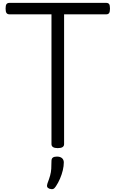

<svg xmlns="http://www.w3.org/2000/svg" viewBox="-20 -1018 806 1339"><path d="M383 15Q339 15 339 -13V-918H47Q32 -918 25.5 -927Q19 -936 19 -958Q19 -981 25.5 -989.5Q32 -998 47 -998H720Q735 -998 741 -989.5Q747 -981 747 -958Q747 -936 741 -927Q735 -918 720 -918H427V-13Q427 1 416 8Q405 15 383 15ZM324 298Q312 293 309 284.5Q306 276 311 261Q323 230 329.5 206.5Q336 183 337.5 159Q339 135 339 105Q339 88 348.5 81Q358 74 377 74Q400 74 412.5 85Q425 96 425 115Q425 140 418 169.5Q411 199 398.5 228Q386 257 370 281Q360 297 350 300Q340 303 324 298Z"/></svg>

Font: Playwrite ES
Style: Regular
Weight: 400
Designer: Veronika Burian, José Scaglione
Foundry: TypeTogether
Version: Version 1.002